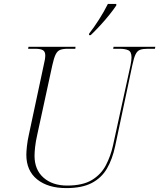

<svg xmlns="http://www.w3.org/2000/svg" viewBox="-20 -954 816 984"><path d="M320 10Q226 10 170.5 -34.5Q115 -79 115 -161Q115 -177 118 -205Q121 -233 128 -264L204 -620Q212 -652 212 -670Q212 -690 199.5 -697Q187 -704 161 -704H124L126 -714H367L366 -704H327Q303 -704 288.5 -698.5Q274 -693 265 -674.5Q256 -656 248 -619L171 -264Q163 -229 160 -201Q157 -173 157 -156Q157 -84 203 -43.5Q249 -3 324 -3Q404 -3 451 -31.5Q498 -60 522.5 -107Q547 -154 559 -208L649 -620Q654 -645 654 -660Q654 -689 637.5 -696.5Q621 -704 593 -704H560L562 -714H776L774 -704H738Q713 -704 698.5 -699Q684 -694 675 -676Q666 -658 658 -619L570 -204Q556 -138 528 -90Q500 -42 450 -16Q400 10 320 10ZM437 -782Q462 -814 487.5 -854Q513 -894 533 -934H576V-926Q562 -905 540 -877.5Q518 -850 492.5 -822.5Q467 -795 445 -774H436Z"/></svg>

Font: Noto Serif Display ExtraLight
Style: Italic
Weight: 200
Italic angle: -12°
Designer: Monotype Design Team
Foundry: Monotype Imaging Inc.
Version: Version 2.009